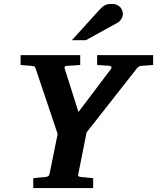

<svg xmlns="http://www.w3.org/2000/svg" viewBox="-20 -949 793 969"><path d="M689 -616.2Q683.6 -615.2 678.5 -611.1Q673.3 -606.9 670.9 -604L417 -280.8L375 -69.8Q372.6 -61 377.4 -58.6Q382.3 -56.2 393.1 -55.2Q401.9 -54.7 411.1 -53.7Q419.4 -52.7 429.4 -51.8Q439.5 -50.8 450.2 -49.8V0H147.9V-49.8Q157.7 -50.8 168 -51.8Q178.2 -52.7 186.5 -53.7Q195.8 -54.7 205.1 -55.2Q214.8 -56.2 221.2 -58.6Q227.5 -61 230 -70.8L271 -272.9L159.2 -605Q156.7 -613.3 149.9 -614.7Q143.1 -616.2 133.8 -617.2Q126.5 -617.2 117.7 -618.2Q110.4 -618.7 101.3 -619.4Q92.3 -620.1 84 -621.1V-670.9H384.8V-621.1Q373.5 -620.1 362.5 -619.4Q351.6 -618.7 342.8 -618.2Q332.5 -617.2 323.2 -617.2Q314.9 -617.2 309.1 -614Q303.2 -610.8 307.1 -601.1L376 -383.8L541 -602.1Q543.9 -606 542 -611.1Q540 -616.2 528.8 -617.2L470.2 -621.1V-670.9H752.9V-621.1ZM600.1 -876.5Q600.1 -871.6 598.1 -865.5Q596.2 -859.4 592.5 -853.5Q588.9 -847.7 584.2 -842.5Q579.6 -837.4 573.7 -834.5L413.1 -746.1H342.8L480 -897.5Q488.3 -906.7 495.4 -912.8Q502.4 -918.9 509.8 -922.6Q517.1 -926.3 524.9 -927.7Q532.7 -929.2 543 -929.2Q559.1 -929.2 570.1 -924.3Q581.1 -919.4 587.6 -911.9Q594.2 -904.3 597.2 -894.8Q600.1 -885.3 600.1 -876.5Z"/></svg>

Font: Charis SIL Phon
Style: Bold Italic
Weight: 700
Italic angle: -11°
Foundry: SIL International
Version: Version 5.000